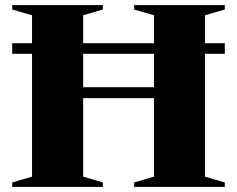

<svg xmlns="http://www.w3.org/2000/svg" viewBox="-20 -735 932 755"><path d="M307 -40.5 384.5 -17.5V0H28V-17.5L106 -40.5V-523.5H28V-565H106V-675L28 -697.5V-715H384.5V-697.5L307 -675V-565H585.5V-675L507.5 -697.5V-715H864V-697.5L786 -675V-565H864V-523.5H786V-40.5L864 -17.5V0H507.5V-17.5L585.5 -40.5V-349H307ZM307 -392H585.5V-523.5H307Z"/></svg>

Font: Newsreader 72pt
Style: Bold
Weight: 700
Designer: Hugues Gentile
Foundry: Production Type
Version: Version 1.003; ttfautohint (v1.8.3)